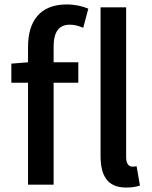

<svg xmlns="http://www.w3.org/2000/svg" viewBox="-20 -830 683 863"><path d="M106 -550 31 -544V-458H106V0H221V-458H332V-550H221V-620C221 -687 245 -719 294 -719C313 -719 334 -714 354 -705L377 -791C352 -802 317 -810 280 -810C157 -810 106 -732 106 -619ZM594 -83C584 -81 580 -81 574 -81C561 -81 547 -92 547 -123V-797H432V-129C432 -40 463 13 547 13C575 13 594 9 609 4Z"/></svg>

Font: Source Han Sans KR Medium
Style: Regular
Weight: 500
Designer: Ryoko NISHIZUKA (kana & ideographs); Paul D. Hunt (Latin, Greek & Cyrillic); Wenlong ZHANG (bopomofo); Sandoll Communica
Foundry: Adobe Systems Incorporated
Version: Version 1.001;PS 1.001;hotconv 1.0.78;makeotf.lib2.5.61930